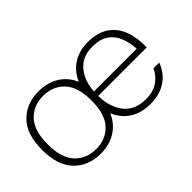

<svg xmlns="http://www.w3.org/2000/svg" viewBox="-65 -789 1088 1088"><g transform="rotate(-45 479.5 -245.0)"><path d="M488.3 -236.8Q489.3 -147 533.9 -89.6Q578.6 -32.2 666 -32.2Q727.5 -32.2 766.1 -60.3Q804.7 -88.4 819.8 -126H866.7Q844.2 -64.5 792.7 -29.5Q741.2 5.4 665.5 5.4Q562 5.4 503.4 -60.5Q444.8 -126.5 444.8 -245.1Q444.8 -364.7 503.9 -429.7Q563 -494.6 660.6 -494.6Q739.3 -494.6 787.8 -461.4Q836.4 -428.2 857.9 -370.1Q879.4 -312 877.4 -236.8ZM489.3 -272H832Q828.6 -324.2 811.8 -366.2Q794.9 -408.2 758.8 -433.1Q722.7 -458 661.1 -458Q582.5 -458 538.3 -406Q494.1 -354 489.3 -272ZM267.6 -494.6Q366.2 -494.6 427.2 -432.4Q488.3 -370.1 488.3 -245.1Q488.3 -120.1 427 -57.4Q365.7 5.4 267.6 5.4Q169.4 5.4 108.2 -57.4Q46.9 -120.1 46.9 -245.1Q46.9 -370.1 108.2 -432.4Q169.4 -494.6 267.6 -494.6ZM267.6 -458Q189.5 -458 140.6 -406Q91.8 -354 91.8 -245.1Q91.8 -136.2 140.6 -84Q189.5 -31.7 267.6 -31.7Q345.7 -31.7 394.5 -84Q443.4 -136.2 443.4 -245.1Q443.4 -354 394.5 -406Q345.7 -458 267.6 -458Z"/></g></svg>

Font: Estedad-FD ExtraLight
Style: Regular
Weight: 200
Designer: Amin Abedi
Version: Version 7.3